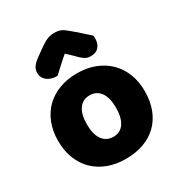

<svg xmlns="http://www.w3.org/2000/svg" viewBox="-178 -867 942 1006"><g transform="rotate(-30 293.0 -364.0)"><path d="M290 -622Q256 -593 237 -575Q218 -557 199 -540Q160 -540 137 -558.5Q114 -577 114 -606Q114 -626 125 -642Q136 -658 162 -677L211 -712Q235 -729 254.5 -736.5Q274 -744 294 -744Q307 -744 317.5 -742.5Q328 -741 339 -735.5Q350 -730 363 -719.5Q376 -709 396 -692L466 -630Q467 -625 467.5 -621Q468 -617 468 -612Q468 -581 451.5 -561.5Q435 -542 404 -542Q394 -542 386 -543.5Q378 -545 369.5 -550Q361 -555 350 -564.5Q339 -574 324 -590ZM555 -243Q555 -181 536 -132.5Q517 -84 482.5 -51Q448 -18 400 -1Q352 16 293 16Q234 16 186 -2Q138 -20 103.5 -53.5Q69 -87 50 -135Q31 -183 31 -243Q31 -302 50 -350Q69 -398 103.5 -431.5Q138 -465 186 -483Q234 -501 293 -501Q352 -501 400 -482.5Q448 -464 482.5 -430.5Q517 -397 536 -349Q555 -301 555 -243ZM205 -243Q205 -182 228.5 -149.5Q252 -117 294 -117Q336 -117 358.5 -150Q381 -183 381 -243Q381 -303 358 -335.5Q335 -368 293 -368Q251 -368 228 -335.5Q205 -303 205 -243Z"/></g></svg>

Font: Baloo Tammudu
Style: Regular
Weight: 400
Designer: Omkar Shende and Ek Type
Foundry: Ek Type
Version: Version 1.443;PS 1.000;hotconv 16.6.51;makeotf.lib2.5.65220;